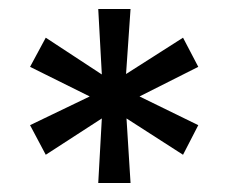

<svg xmlns="http://www.w3.org/2000/svg" viewBox="-20 -708 510 428"><path d="M199 -300 207 -444 82 -363 47 -429 180 -493 47 -559 82 -624 207 -542 199 -688H271L261 -543L388 -624L422 -559L291 -493L422 -429L388 -363L262 -444L271 -300Z"/></svg>

Font: Saira Expanded SemiBold
Style: Regular
Weight: 600
Width: 7
Designer: Hector Gatti with collaboration of the Omnibus-Type team
Foundry: Omnibus-Type
Version: Version 1.100; ttfautohint (v1.8.3)